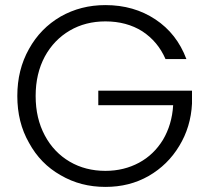

<svg xmlns="http://www.w3.org/2000/svg" viewBox="-20 -727 822 754"><path d="M712 -495C712 -495 712 -495 712 -495C687 -562 646 -614 590 -651C534 -688 469 -707 394 -707C394 -707 394 -707 394 -707C329 -707 271 -692 218 -662C165 -631 124 -589 94 -535C63 -480 48 -419 48 -350C48 -350 48 -350 48 -350C48 -281 63 -220 94 -166C124 -111 165 -69 218 -39C271 -8 329 7 394 7C394 7 394 7 394 7C457 7 513 -7 564 -36C614 -65 654 -104 684 -154C714 -203 731 -259 734 -320C734 -320 734 -371 734 -371C734 -371 366 -371 366 -371C366 -371 366 -314 366 -314C366 -314 660 -314 660 -314C660 -314 660 -314 660 -314C657 -262 643 -217 620 -178C596 -139 565 -109 526 -88C487 -67 443 -56 394 -56C394 -56 394 -56 394 -56C342 -56 295 -68 254 -92C213 -116 180 -150 156 -195C132 -240 120 -291 120 -350C120 -350 120 -350 120 -350C120 -409 132 -460 156 -505C180 -549 213 -583 254 -607C295 -631 342 -643 394 -643C394 -643 394 -643 394 -643C449 -643 498 -630 539 -604C580 -577 610 -541 630 -495C630 -495 712 -495 712 -495Z"/></svg>

Font: wox.body
Style: Regular
Weight: 500
Designer: Ninad Kale (Devanagari), Jonny Pinhorn (Latin)
Foundry: Indian Type Foundry
Version: ""